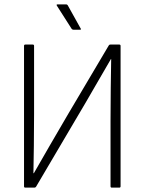

<svg xmlns="http://www.w3.org/2000/svg" viewBox="-20 -859 661 879"><path d="M96 0Q90 0 90 -6V-649Q90 -655 96 -655H130Q136 -655 136 -649V-337Q136 -257 135 -191.5Q134 -126 133 -66H135Q169 -125 206 -189.5Q243 -254 292 -337L478 -651Q480 -655 485 -655H526Q532 -655 532 -649V-6Q532 0 526 0H492Q486 0 486 -6V-306Q486 -382 487 -455Q488 -528 489 -589H488Q452 -528 414 -461.5Q376 -395 323 -306L145 -4Q142 0 138 0ZM316 -723Q311 -723 308 -727L241 -832Q236 -839 244 -839H283Q287 -839 290 -835L349 -729Q354 -723 346 -723Z"/></svg>

Font: Sofia Sans Semi Condensed Light
Style: Regular
Weight: 300
Designer: Botio Nikoltchev, Ani Petrova
Foundry: lettersoup
Version: Version 4.100; ttfautohint (v1.8.4.7-5d5b)